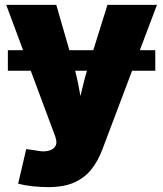

<svg xmlns="http://www.w3.org/2000/svg" viewBox="-20 -559 668 786"><path d="M615.7 -353.5V-269.5H12.2V-353.5ZM54.2 192.9 87.4 51.3 124.5 56.6Q153.8 63 174.1 59.1Q194.3 55.2 203.9 43.5Q213.4 31.7 210 14.2L206.5 0.5L5.4 -539.1H210.4L280.3 -296.9Q295.9 -241.7 305.7 -185.5Q315.4 -129.4 328.1 -64.5H288.1Q300.8 -129.4 314 -186Q327.1 -242.7 344.2 -296.9L419.9 -539.1H622.6L398.9 53.2Q381.8 99.1 354.5 133.8Q327.1 168.5 284.7 187.7Q242.2 207 178.2 207Q145 207 112.1 203.4Q79.1 199.7 54.2 192.9Z"/></svg>

Font: Inter 18pt Black
Style: Regular
Weight: 900
Designer: Rasmus Andersson
Foundry: rsms
Version: Version 4.001;git-66647c0bb